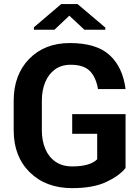

<svg xmlns="http://www.w3.org/2000/svg" viewBox="-20 -938 708 968"><path d="M511 -788H405.5L329.5 -859L254.5 -788H151V-800.5L288.5 -917.5H371L511 -799ZM344 10.5Q211 10.5 130 -69.5Q49 -149 49 -281V-429.5Q49 -561 127 -641Q205 -721 332.5 -721Q466.5 -721 532.8 -660Q599 -599 613 -489H474Q464 -548.5 433 -580Q402 -611.5 336.5 -611.5Q289.5 -611.5 257 -587.8Q224.5 -564 207.8 -523.2Q191 -482.5 191 -430.5V-281Q191 -229 208.2 -187.8Q225.5 -146.5 259.8 -122.8Q294 -99 344 -99Q434.5 -99 470 -135V-263.5H344V-362.5H613V-91Q581 -51 515 -20.2Q449 10.5 344 10.5Z"/></svg>

Font: Roberto Sans
Style: Bold
Weight: 700
Designer: Google (font) & Cristiano Sobral (main changes)
Version: Version 1.000;October 12, 2021;FontCreator 14.0.0.2814 64-bi